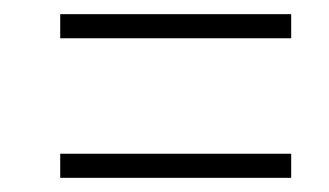

<svg xmlns="http://www.w3.org/2000/svg" viewBox="-20 -493 465 271"><path d="M65 -439V-473H391V-439ZM65 -242V-276H391V-242Z"/></svg>

Font: Noto Serif Tamil ExtraCondensed ExtraLight
Style: Italic
Weight: 200
Width: 2
Italic angle: -12°
Designer: Indian Type Foundry, Tom Grace, and the Monotype Design Team
Foundry: Monotype Imaging Inc.
Version: Version 2.003; ttfautohint (v1.8.4.7-5d5b)